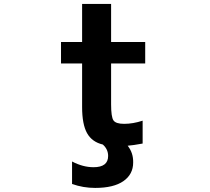

<svg xmlns="http://www.w3.org/2000/svg" viewBox="-20 -712 1040 951"><path d="M336.9 199.2V87.9Q390.6 116.2 443.4 116.2Q515.6 116.2 515.6 60.5Q515.6 27.3 489.3 3.9Q435.5 -8.8 411.1 -52.7Q386.7 -96.7 386.7 -181.6V-397.5H282.2V-503.9H386.7V-692.4H530.3V-503.9H699.2V-397.5H530.3V-195.3Q530.3 -132.8 542 -115.7Q553.7 -98.6 594.7 -98.6Q638.7 -98.6 686.5 -114.3V-1Q638.7 7.8 612.3 9.8Q640.6 44.9 639.6 92.8Q639.6 151.4 591.3 185.1Q543 218.8 451.2 218.8Q391.6 218.8 336.9 199.2Z"/></svg>

Font: GenEi Gothic M Regular
Style: Bold
Weight: 700
Designer: o_tamon (Modified); [Source Han Sans]
Ryoko NISHIZUKA  (kana & ideographs); Paul D. Hunt (Latin, Greek & Cyrillic); Wenl
Version: Version 1.1a;Original Version 1.004